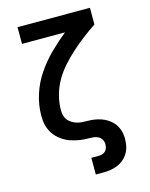

<svg xmlns="http://www.w3.org/2000/svg" viewBox="-137 -821 874 1122"><g transform="rotate(-15 300.0 -260.0)"><path d="M300 215V114H345Q356 114 367 110.5Q378 107 386 99Q394 91 397 79.5Q400 68 400 57Q400 43 392.5 30Q385 17 372 10Q359 3 344.5 1.5Q330 0 315.5 0Q301 0 286.5 -1Q272 -2 257.5 -4.5Q243 -7 229 -10.5Q215 -14 201.5 -19Q188 -24 175.5 -31Q163 -38 151.5 -46.5Q140 -55 129.5 -65.5Q119 -76 111 -88Q103 -100 97 -113.5Q91 -127 87.5 -141Q84 -155 82.5 -169.5Q81 -184 81 -198Q81 -264 101.5 -327.5Q122 -391 159 -445.5Q196 -500 243 -546.5Q290 -593 341 -634H81V-735H519V-634Q480 -608 442.5 -579.5Q405 -551 370 -519.5Q335 -488 303.5 -453Q272 -418 248.5 -377.5Q225 -337 212.5 -291Q200 -245 200 -198Q200 -179 207 -160.5Q214 -142 228.5 -129.5Q243 -117 261.5 -110Q280 -103 299 -101.5Q318 -100 337.5 -100Q357 -100 376 -97Q395 -94 413.5 -88Q432 -82 448.5 -72Q465 -62 479 -48.5Q493 -35 502 -17.5Q511 0 515 19Q519 38 519 57Q519 79 514.5 101Q510 123 498.5 142.5Q487 162 470 176.5Q453 191 432.5 199.5Q412 208 389.5 211.5Q367 215 345 215Z"/></g></svg>

Font: Iosevka Book
Style: Bold
Weight: 700
Designer: Belleve Invis
Foundry: Belleve Invis
Version: Version 28.0.7; ttfautohint (v1.8.3)